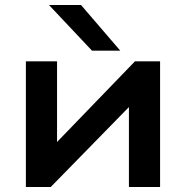

<svg xmlns="http://www.w3.org/2000/svg" viewBox="-20 -744 740 764"><path d="M83 0V-500H207V-179L517 -500H617V0H493V-318L182 0ZM458.5 -542.5H346L175 -724H302.5Z"/></svg>

Font: Science Gothic
Style: Regular
Weight: 400
Designer: Thomas Phinney, Vassil Kateliev, Brandon Buerkle
Foundry: Font Detective LLC
Version: Version 1.018